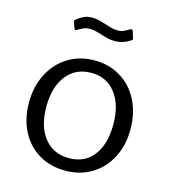

<svg xmlns="http://www.w3.org/2000/svg" viewBox="-111 -825 821 925"><g transform="rotate(15 299.5 -363.0)"><path d="M299 10Q224 10 166.5 -24.5Q109 -59 77.5 -121Q46 -183 46 -262Q46 -343 78.5 -406Q111 -469 168.5 -504.5Q226 -540 300 -540Q374 -540 431.5 -504.5Q489 -469 520.5 -406Q552 -343 552 -263Q552 -184 520 -122Q488 -60 430.5 -25Q373 10 299 10ZM301 -53Q379 -53 422.5 -109.5Q466 -166 466 -265Q466 -363 421.5 -420.5Q377 -478 300 -478Q222 -478 177 -420.5Q132 -363 132 -265Q132 -167 177 -110Q222 -53 301 -53ZM442 -677Q426 -667 408.5 -661Q391 -655 366 -655Q337 -655 297 -669Q261 -681 239 -681Q222 -681 211 -676.5Q200 -672 191 -667Q182 -662 179 -660Q174 -657 172 -657Q168 -657 165 -665L155 -692Q154 -694 154 -698Q154 -702 159 -706Q179 -721 195 -728.5Q211 -736 235 -736Q252 -736 267 -732.5Q282 -729 304 -722Q320 -717 336 -712.5Q352 -708 367 -708Q384 -708 396 -713Q408 -718 424 -728Q429 -731 432 -731Q437 -731 440 -723L450 -692Q451 -690 451 -687Q451 -682 442 -677Z"/></g></svg>

Font: Libre Franklin
Style: Regular
Weight: 400
Designer: Pablo Impallari, Rodrigo Fuenzalida
Foundry: Impallari Type
Version: Version 1.001; ttfautohint (v1.4.1)